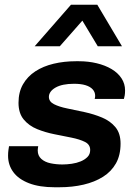

<svg xmlns="http://www.w3.org/2000/svg" viewBox="-20 -779 583 809"><path d="M210 10Q146 10 102 -7Q58 -24 36 -54Q14 -84 14 -123Q14 -136 15.5 -146.5Q17 -157 18 -163H141Q140 -156 139.5 -152.5Q139 -149 139 -145Q139 -123 154 -109.5Q169 -96 193 -91Q217 -86 243 -86Q262 -86 282.5 -89Q303 -92 320 -99Q337 -106 348.5 -117.5Q360 -129 360 -147Q360 -170 338 -181Q316 -192 281.5 -199Q247 -206 209 -213.5Q171 -221 136.5 -235Q102 -249 80 -275.5Q58 -302 58 -346Q58 -391 77 -424Q96 -457 129 -478.5Q162 -500 206 -510.5Q250 -521 300 -521H312Q352 -521 387.5 -512.5Q423 -504 450 -488Q477 -472 492 -449Q507 -426 507 -398Q507 -386 505.5 -377Q504 -368 502 -362H379Q380 -365 380.5 -369Q381 -373 381 -375Q381 -391 370.5 -402.5Q360 -414 340.5 -420Q321 -426 292 -426Q267 -426 247.5 -422Q228 -418 214 -410Q200 -402 193 -392Q186 -382 186 -371Q186 -351 207.5 -340Q229 -329 263.5 -322Q298 -315 337 -306.5Q376 -298 410.5 -283.5Q445 -269 466.5 -243Q488 -217 488 -174Q488 -125 468.5 -90.5Q449 -56 414 -34Q379 -12 332 -1Q285 10 230 10ZM126 -584 279 -759H390L494 -584H392L297 -742H371L232 -584Z"/></svg>

Font: Chivo SemiBold
Style: Italic
Weight: 600
Italic angle: -8.05°
Designer: Hector Gatti
Foundry: Omnibus-Type
Version: Version 2.002